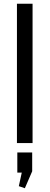

<svg xmlns="http://www.w3.org/2000/svg" viewBox="-20 -760 263 1020"><path d="M153 -740V0H70V-740ZM151 50V150L112 240L80 229L108 100L146 157H72V50Z"/></svg>

Font: Pathway Extreme Condensed
Style: Regular
Weight: 400
Width: 3
Version: Version 1.001;gftools[0.9.26]